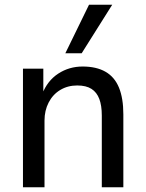

<svg xmlns="http://www.w3.org/2000/svg" viewBox="-20 -791 616 811"><path d="M77 0V-501H163V-393H158Q180 -450 226 -480Q272 -510 329 -510Q387 -510 425.5 -488Q464 -466 482.5 -421Q501 -376 501 -308V0H410V-303Q410 -345 399.5 -373Q389 -401 366.5 -415.5Q344 -430 306 -430Q266 -430 234.5 -411Q203 -392 185.5 -358Q168 -324 168 -282V0ZM256 -566 356 -771H454L325 -566Z"/></svg>

Font: Nunitoga
Style: Medium
Weight: 500
Designer: Vernon Adams
Foundry: Vernon Adams
Version: Version 1.0